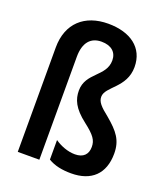

<svg xmlns="http://www.w3.org/2000/svg" viewBox="-141 -863 840 970"><g transform="rotate(20 278.5 -377.5)"><path d="M473 -604C473 -708 393 -765 274 -765C148 -765 65 -692 65 -561V0H181V-553C181 -631 216 -668 273 -668C326 -668 356 -641 356 -597C356 -510 249 -494 249 -397C249 -350 266 -307 335 -254C392 -210 408 -187 408 -151C408 -111 385 -87 340 -87C301 -87 261 -103 231 -124V-19C265 2 307 10 355 10C463 10 526 -49 526 -158C526 -230 495 -268 431 -322C384 -359 366 -379 366 -406C366 -462 473 -492 473 -604Z"/></g></svg>

Font: Noto Sans Lao Condensed SemiBold
Style: Regular
Weight: 600
Width: 3
Designer: Monotype Design Team
Foundry: Monotype Imaging Inc.
Version: Version 2.003